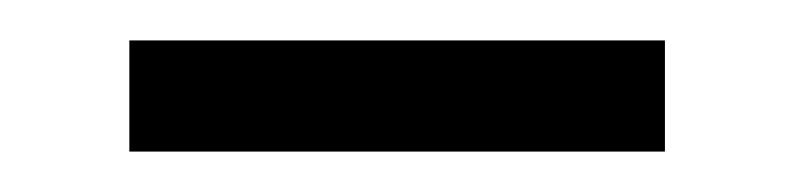

<svg xmlns="http://www.w3.org/2000/svg" viewBox="-20 -319 393 95"><path d="M44 -244V-299H309V-244Z"/></svg>

Font: Noto Serif KR ExtraLight Medium
Style: Regular
Weight: 500
Version: Version 2.002-H1;hotconv 1.1.0;makeotfexe 2.6.0